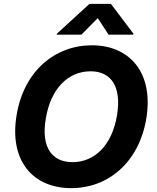

<svg xmlns="http://www.w3.org/2000/svg" viewBox="-20 -974 822 1004"><path d="M405.5 -792.6 491.1 -879.3 547.9 -792.6H676.8L677.9 -797.6L560 -953.8H447.8L277.3 -797.6L276.3 -792.6ZM745 -353.7C784.8 -595.9 657 -737.2 459.9 -737.2C270.2 -737.2 105.1 -605.1 66.8 -371.8C26.6 -130.3 154.8 9.9 353 9.9C541.5 9.9 705.6 -120.4 745 -353.7ZM592 -371.8C566.1 -214.1 474.8 -126.1 358.7 -126.1C252.1 -126.1 193.5 -203.5 219.5 -353.7C245 -511.4 337 -601.2 453.8 -601.2C561.1 -601.2 616.5 -521.3 592 -371.8Z"/></svg>

Font: TID UI
Style: Bold Italic
Weight: 700
Italic angle: -9.39999°
Designer: The TID Project Authors
Foundry: Bakken & Bæck
Version: Version 1.001;hotconv 1.0.109;makeotfexe 2.5.65596